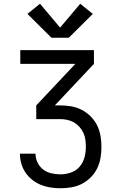

<svg xmlns="http://www.w3.org/2000/svg" viewBox="-20 -1002 640 1022"><path d="M302 0Q275 0 248.5 -4Q222 -8 197.5 -18Q173 -28 152 -44.5Q131 -61 116 -83Q101 -105 93.5 -131Q86 -157 86 -184H169Q169 -159 180 -136.5Q191 -114 210 -99.5Q229 -85 253.5 -79.5Q278 -74 302 -74Q330 -74 357.5 -83.5Q385 -93 403.5 -114.5Q422 -136 429.5 -163.5Q437 -191 437 -220Q437 -239 434.5 -258Q432 -277 424 -294.5Q416 -312 403 -326.5Q390 -341 373.5 -350.5Q357 -360 338 -364Q319 -368 300 -368H173V-441L381 -662H88V-735H480V-662L272 -441H300Q330 -441 359 -436Q388 -431 414.5 -417.5Q441 -404 462.5 -382.5Q484 -361 497 -334.5Q510 -308 515 -278.5Q520 -249 520 -219Q520 -190 515 -161Q510 -132 497 -105.5Q484 -79 463 -58Q442 -37 416 -23.5Q390 -10 360.5 -5Q331 0 302 0ZM346 -801H254L126 -928L193 -982L300 -855L407 -982L474 -928Z"/></svg>

Font: Iosevka Custom Extended
Style: Regular
Weight: 400
Width: 7
Monospace: yes
Designer: Belleve Invis
Foundry: Belleve Invis
Version: Version 11.2.4; ttfautohint (v1.8.4)